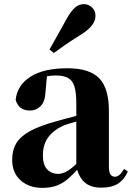

<svg xmlns="http://www.w3.org/2000/svg" viewBox="-20 -894 640 931"><path d="M185 17Q121 17 80 -19.5Q39 -56 39 -119Q39 -165 58.5 -198.5Q78 -232 125 -258Q172 -284 253 -306Q291 -317 342.5 -330Q394 -343 434 -353V-327Q394 -317 354.5 -306Q315 -295 292 -287Q243 -266 215.5 -230.5Q188 -195 188 -140Q188 -95 208.5 -73Q229 -51 263 -51Q276 -51 292.5 -57.5Q309 -64 331.5 -82.5Q354 -101 385 -136L404 -80H363Q335 -49 310.5 -27.5Q286 -6 256.5 5.5Q227 17 185 17ZM471 16Q416 16 387 -13Q358 -42 350 -91V-93V-393Q350 -445 341 -474.5Q332 -504 310 -516Q288 -528 250 -528Q226 -528 200 -523Q174 -518 136 -505L208 -529L201 -453Q199 -401 177 -379.5Q155 -358 126 -358Q70 -358 56 -410Q63 -480 127 -521.5Q191 -563 307 -563Q414 -563 461 -514.5Q508 -466 508 -357V-88Q508 -60 515.5 -48.5Q523 -37 537 -37Q548 -37 558 -45Q568 -53 582 -75L600 -62Q581 -21 550.5 -2.5Q520 16 471 16ZM220 -654Q236 -683 255 -716Q274 -749 305 -806Q325 -841 344 -857.5Q363 -874 387 -874Q408 -874 425.5 -858.5Q443 -843 443 -817Q443 -794 426 -771.5Q409 -749 374 -727Q323 -695 294 -675Q265 -655 241 -637Z"/></svg>

Font: Noto Serif JP Black
Style: Regular
Weight: 900
Designer: Ryoko NISHIZUKA 西塚涼子 (kana & ideographs); Frank Grießhammer (Latin, Greek & Cyrillic); Wenlong ZHANG 张文龙 (bopomofo); San
Foundry: Adobe
Version: Version 2.003-H1;hotconv 1.1.1;makeotfexe 2.6.0